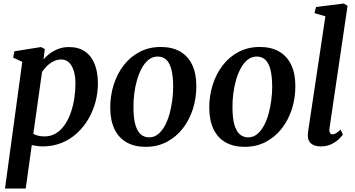

<svg xmlns="http://www.w3.org/2000/svg" viewBox="-20 -838 2058 1112"><path d="M9 254 109 -480 56 -504.5 63.5 -541 217.5 -565.5 239.5 -554 232 -494Q247.5 -512.5 269.5 -528.8Q291.5 -545 319 -555.2Q346.5 -565.5 379 -565.5Q435 -565.5 472.2 -539.8Q509.5 -514 528.2 -467Q547 -420 547 -355Q547 -300 532.8 -247Q518.5 -194 491.2 -147.8Q464 -101.5 425 -65.8Q386 -30 335.8 -10Q285.5 10 226 10Q211.5 10 195.2 7.5Q179 5 164 2.5L129 254ZM173 -63Q186.5 -55 202.8 -51.5Q219 -48 238.5 -48Q275.5 -48 304.5 -66Q333.5 -84 354.8 -114.8Q376 -145.5 389.8 -185Q403.5 -224.5 410.2 -268Q417 -311.5 417 -354Q417 -395 407.5 -426.5Q398 -458 380 -475.8Q362 -493.5 334.5 -493.5Q310.5 -493.5 289.2 -482.5Q268 -471.5 251.5 -455Q235 -438.5 223.5 -421.5Z M911 -566Q977 -566 1022.8 -539.8Q1068.5 -513.5 1092.8 -463.2Q1117 -413 1117 -340Q1117.5 -270.5 1097.2 -207Q1077 -143.5 1038.8 -94.2Q1000.5 -45 946 -16.2Q891.5 12.5 823.5 12.5Q758.5 12.5 712.8 -13.8Q667 -40 643 -90.2Q619 -140.5 618.5 -212Q618 -282.5 638.2 -346.5Q658.5 -410.5 696.5 -459.8Q734.5 -509 788.8 -537.5Q843 -566 911 -566ZM893.5 -510.5Q864 -510.5 841 -492.2Q818 -474 801.2 -443.2Q784.5 -412.5 773.5 -374.2Q762.5 -336 757.5 -295.2Q752.5 -254.5 753 -217Q753 -154 764 -115.8Q775 -77.5 795.2 -60Q815.5 -42.5 843.5 -42.5Q873 -42.5 895.5 -60.8Q918 -79 934.8 -109.8Q951.5 -140.5 962 -179Q972.5 -217.5 977.8 -258.2Q983 -299 983 -336.5Q982.5 -399.5 972 -437.8Q961.5 -476 941.8 -493.2Q922 -510.5 893.5 -510.5Z M1484.5 -566Q1550.5 -566 1596.2 -539.8Q1642 -513.5 1666.2 -463.2Q1690.5 -413 1690.5 -340Q1691 -270.5 1670.8 -207Q1650.5 -143.5 1612.2 -94.2Q1574 -45 1519.5 -16.2Q1465 12.5 1397 12.5Q1332 12.5 1286.2 -13.8Q1240.5 -40 1216.5 -90.2Q1192.5 -140.5 1192 -212Q1191.5 -282.5 1211.8 -346.5Q1232 -410.5 1270 -459.8Q1308 -509 1362.2 -537.5Q1416.5 -566 1484.5 -566ZM1467 -510.5Q1437.5 -510.5 1414.5 -492.2Q1391.5 -474 1374.8 -443.2Q1358 -412.5 1347 -374.2Q1336 -336 1331 -295.2Q1326 -254.5 1326.5 -217Q1326.5 -154 1337.5 -115.8Q1348.5 -77.5 1368.8 -60Q1389 -42.5 1417 -42.5Q1446.5 -42.5 1469 -60.8Q1491.5 -79 1508.2 -109.8Q1525 -140.5 1535.5 -179Q1546 -217.5 1551.2 -258.2Q1556.5 -299 1556.5 -336.5Q1556 -399.5 1545.5 -437.8Q1535 -476 1515.2 -493.2Q1495.5 -510.5 1467 -510.5Z M1888.5 -96Q1886 -79 1890.5 -69.5Q1895 -60 1904.5 -60Q1913.5 -60 1924 -65.2Q1934.5 -70.5 1953 -87L1966 -58.5Q1960.5 -50.5 1944.5 -34.2Q1928.5 -18 1901.5 -4Q1874.5 10 1835.5 10Q1817 10 1800.2 3.8Q1783.5 -2.5 1773 -16.5Q1762.5 -30.5 1763 -53.5Q1763 -58.5 1763.5 -65.2Q1764 -72 1765 -78.8Q1766 -85.5 1766.5 -90L1864.5 -743.5L1801.5 -762L1810.5 -797.5L1971 -817.5L1993 -804.5Z"/></svg>

Font: Merriweather 24pt SemiBold
Style: Italic
Weight: 600
Italic angle: -7.8°
Version: Version 2.101